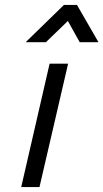

<svg xmlns="http://www.w3.org/2000/svg" viewBox="-20 -758 419 778"><path d="M140 0 256 -500H181L66 0ZM166 -587 255 -673 303 -587H379L292 -738H239L84 -587Z"/></svg>

Font: RazerF5
Style: Italic
Weight: 400
Foundry: Razer Inc.
Version: Version 2